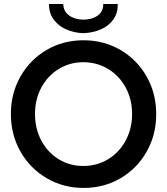

<svg xmlns="http://www.w3.org/2000/svg" viewBox="-20 -928 832 956"><path d="M34.2 -360.4Q34.2 -462.9 81.8 -546.9Q129.4 -630.9 211.9 -679.2Q294.4 -727.5 395.5 -727.5Q497.1 -727.5 579.8 -679.2Q662.6 -630.9 710.2 -546.9Q757.8 -462.9 757.8 -359.4Q757.8 -256.8 710.2 -172.9Q662.6 -88.9 580.1 -40.5Q497.6 7.8 396.5 7.8Q295.9 7.8 212.9 -40.5Q129.9 -88.9 82 -173.1Q34.2 -257.3 34.2 -360.4ZM637.7 -360.4Q637.7 -433.6 605.7 -492.4Q573.7 -551.3 518.1 -584.7Q462.4 -618.2 394.5 -618.2Q327.6 -618.2 272.7 -584.7Q217.8 -551.3 186 -492.4Q154.3 -433.6 154.3 -360.4Q154.3 -287.6 185.5 -228.5Q216.8 -169.4 271.7 -135.5Q326.7 -101.6 394.5 -101.6Q463.4 -101.6 518.8 -135.5Q574.2 -169.4 606 -228.8Q637.7 -288.1 637.7 -360.4ZM223.6 -908.2H294.9Q295.9 -871.1 324.5 -850.8Q353 -830.6 394.5 -830.1Q438.5 -830.6 466.6 -850.6Q494.6 -870.6 494.1 -908.2H566.4Q567.4 -863.8 544.7 -831.5Q522 -799.3 482.7 -782Q443.4 -764.6 394.5 -762.7Q347.7 -764.6 308.8 -782Q270 -799.3 246.8 -831.5Q223.6 -863.8 223.6 -908.2Z"/></svg>

Font: Reddit Sans Fudge SemiBold
Style: Regular
Weight: 600
Designer: Stephen Hutchings
Foundry: Reddit
Version: Version 1.011